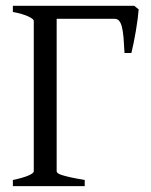

<svg xmlns="http://www.w3.org/2000/svg" viewBox="-20 -635 515 655"><path d="M23.9 0V-21Q57.1 -27.8 76.2 -35.9Q95.2 -43.9 95.2 -50.8V-564Q95.2 -569.8 77.1 -578.6Q59.1 -587.4 23.9 -594.2V-615.2H438L453.1 -603Q452.1 -590.3 449.7 -570.8Q447.3 -551.3 443.6 -530Q439.9 -508.8 435.8 -488.3Q431.6 -467.8 428.2 -454.1H404.8Q403.3 -485.4 401.4 -507.3Q399.4 -529.3 395.8 -543.5Q392.1 -557.6 386.2 -564.2Q380.4 -570.8 371.1 -570.8H173.3V-50.8Q173.3 -47.4 177.2 -44.2Q181.2 -41 191.9 -37.6Q202.6 -34.2 221.2 -30Q239.7 -25.9 269 -21V0Z"/></svg>

Font: Akkhara
Style: Regular
Weight: 400
Designer: J. Victor Gaultney
Version: Version 1.00 June 13, 2006, initial release